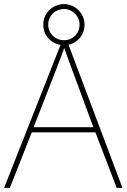

<svg xmlns="http://www.w3.org/2000/svg" viewBox="-20 -982 617 936"><path d="M549 -66H577L314 -764C358 -773 392 -811 392 -862C392 -917 347 -962 292 -962C237 -962 191 -919 191 -862C191 -809 228 -771 275 -763L0 -66H28L135 -337H445ZM292 -786C247 -786 215 -820 215 -862C215 -904 248 -938 292 -938C333 -938 368 -904 368 -862C368 -820 337 -786 292 -786ZM325 -660 435 -362H144L260 -659C270 -686 283 -718 293 -748C306 -711 317 -683 325 -660Z"/></svg>

Font: Noto Sans Malayalam UI Thin
Style: Regular
Weight: 100
Designer: Jelle Bosma - Monotype Design Team
Foundry: Monotype Imaging Inc.
Version: Version 2.104